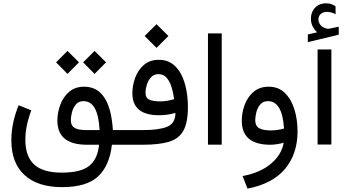

<svg xmlns="http://www.w3.org/2000/svg" viewBox="-20 -867 2077 1150"><path d="M478 -493.7 546.4 -562 615.2 -493.7 546.4 -424.3ZM315.9 -493.7 384.3 -562 453.1 -493.7 384.3 -424.3ZM573.2 0H501.5Q323.7 0 323.7 -144.5Q323.7 -192.9 341.1 -239.5Q358.4 -286.1 394 -316.9Q429.7 -347.7 484.4 -347.7Q561 -347.7 604.2 -283.9Q647.5 -220.2 656.2 -87.9H714.8V0H650.4Q635.7 126.5 566.9 190.2Q498 253.9 352.1 253.9Q206.1 253.9 127 181.6Q47.9 109.4 47.9 -27.3Q47.9 -129.9 91.8 -236.8L167.5 -206.1Q131.8 -111.8 131.8 -29.8Q131.8 69.8 184.6 118.4Q237.3 167 350.6 167Q464.4 167 514.9 126Q565.4 85 573.2 0ZM576.7 -87.9Q571.3 -177.2 547.4 -219.2Q523.4 -261.2 480 -261.2Q450.7 -261.2 434.3 -241.2Q418 -221.2 411.1 -194.6Q404.3 -168 404.3 -147Q404.3 -115.2 425.8 -101.6Q447.3 -87.9 496.6 -87.9Z M846.2 -651.4 917.5 -722.2 988.8 -651.4 917.5 -580.1ZM1030.8 -190.9Q984.4 -176.8 932.6 -176.8Q772.9 -176.8 772.9 -308.1Q772.9 -355 789.8 -401.4Q806.6 -447.8 842 -478.3Q877.4 -508.8 932.6 -508.8Q978.5 -508.8 1011.5 -485.4Q1044.4 -461.9 1065.2 -421.6Q1085.9 -381.3 1095.7 -330.6Q1105.5 -279.8 1105.5 -225.6Q1105.5 -132.3 1078.1 -83.7Q1050.8 -35.2 991.2 -17.6Q931.6 0 834.5 0H695.3V-87.9H839.8Q931.6 -87.9 981 -107.7Q1030.3 -127.4 1030.8 -190.9ZM1022.9 -272.9Q1019 -306.2 1009 -340.8Q999 -375.5 980 -399.2Q960.9 -422.9 929.2 -422.9Q901.4 -422.9 884.3 -403.8Q867.2 -384.8 859.4 -358.9Q851.6 -333 851.6 -311.5Q851.6 -280.3 873.8 -270Q896 -259.8 939 -259.8Q960 -259.8 981 -263.2Q1002 -266.6 1022.9 -272.9Z M1225.6 -667H1308.1V-0.5H1225.6Z M1679.2 -12.2Q1662.6 -6.8 1638.9 -3.4Q1615.2 0 1599.1 0Q1428.2 0 1428.2 -144.5Q1428.2 -192.9 1445.6 -239.5Q1462.9 -286.1 1498.8 -316.9Q1534.7 -347.7 1589.4 -347.7Q1648.9 -347.7 1687.3 -309.3Q1725.6 -271 1743.9 -210Q1762.2 -148.9 1762.2 -81.1Q1762.2 55.2 1687.3 144.5Q1612.3 233.9 1462.4 262.7L1433.1 187.5Q1539.6 167.5 1603.5 113Q1667.5 58.6 1679.2 -12.2ZM1681.2 -97.2Q1670.9 -261.2 1585.4 -261.2Q1555.7 -261.2 1538.8 -241.2Q1522 -221.2 1515.4 -194.6Q1508.8 -168 1508.8 -147Q1508.8 -113.3 1531.5 -99.6Q1554.2 -85.9 1601.6 -85.9Q1620.6 -85.9 1641.1 -88.6Q1661.6 -91.3 1681.2 -97.2Z M1878.9 -673.3Q1863.3 -689 1852.8 -708.7Q1842.3 -728.5 1842.3 -755.4Q1842.3 -774.4 1847.9 -789.6Q1853.5 -804.7 1862.8 -815.9Q1875.5 -831.5 1893.8 -839.4Q1912.1 -847.2 1931.6 -847.2Q1951.7 -847.2 1963.9 -842.5Q1976.1 -837.9 1989.7 -829.6L1990.2 -781.7Q1963.4 -795.9 1938.5 -795.9Q1929.7 -795.9 1919.2 -793.2Q1908.7 -790.5 1900.9 -783.2Q1887.2 -771 1887.2 -749Q1887.7 -732.9 1898.7 -718.3Q1909.7 -703.6 1933.6 -696.8Q1936 -696.3 1938.5 -695.3Q1940.9 -694.3 1944.3 -694.3Q1947.3 -694.3 1949.2 -694.8L2008.8 -707V-659.2L1823.7 -614.7V-660.6ZM1882.3 -570.8H1964.8V-1.4H1882.3Z"/></svg>

Font: Vazir WOL-UI
Style: Regular-WOL-UI
Weight: 400
Designer: Saber Rastikerdar
Foundry: Saber Rastikerdar
Version: Version 30.1.0